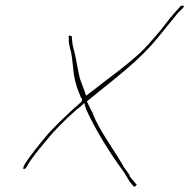

<svg xmlns="http://www.w3.org/2000/svg" viewBox="-20 -642 688 698"><path d="M66 -37C64 -30 63 -26 69 -28C71 -29 74 -30 74 -31L81 -42V-43C100 -74 129 -108 155 -139C173 -162 207 -198 260 -245C269 -251 279 -259 286 -268L293 -245C327 -169 380 -85 425 -24C439 -5 447 15 458 26L466 36H469C471 36 476 33 477 28C478 29 475 27 474 26L468 19C464 15 457 6 451 -2L452 -3C448 -11 440 -21 432 -32C416 -60 399 -86 378 -119C356 -153 332 -191 316 -232L296 -273L305 -281C402 -360 484 -420 552 -503C579 -535 596 -558 623 -590V-591L646 -614C647 -616 648 -616 648 -618C647 -624 642 -622 637 -620L616 -597C588 -566 575 -543 545 -510C532 -495 517 -478 502 -462C443 -405 385 -366 314 -310L293 -294L287 -312C281 -327 276 -341 271 -355C263 -385 259 -417 253 -442V-443C249 -462 243 -475 242 -497L241 -509V-510C239 -512 229 -515 229 -508L230 -507V-493C230 -486 232 -479 234 -469C241 -447 243 -422 246 -394C249 -356 258 -325 274 -288C277 -285 279 -284 278 -278L277 -273C226 -229 165 -169 147 -146C119 -113 90 -76 71 -47ZM234 -468V-469ZM314 -233 322 -234C322 -235 315 -234 314 -234Z"/></svg>

Font: Stray Cat
Style: HlExtObl
Weight: 100
Version: Version 1.0